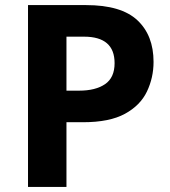

<svg xmlns="http://www.w3.org/2000/svg" viewBox="-20 -734 668 754"><path d="M318 -714Q456 -714 519.5 -654.5Q583 -595 583 -491Q583 -429 557 -374.5Q531 -320 470.5 -287Q410 -254 306 -254H241V0H90V-714ZM310 -590H241V-378H291Q355 -378 392.5 -403.5Q430 -429 430 -486Q430 -590 310 -590Z"/></svg>

Font: Noto Sans Telugu
Style: Bold
Weight: 700
Designer: Jelle Bosma - Monotype Design Team
Foundry: Monotype Imaging Inc.
Version: Version 2.005; ttfautohint (v1.8.4.7-5d5b)